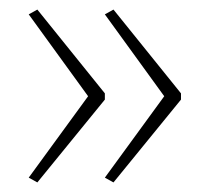

<svg xmlns="http://www.w3.org/2000/svg" viewBox="-20 -572 437 401"><path d="M358 -364 217 -191 199 -201 323 -371 199 -542 217 -552 358 -377ZM199 -364 58 -191 40 -201 164 -371 40 -542 58 -552 199 -377Z"/></svg>

Font: Noto Sans Kannada UI ExtraCondensed Thin
Style: Regular
Weight: 100
Width: 2
Designer: Jelle Bosma - Monotype Design Team
Foundry: Monotype Imaging Inc.
Version: Version 2.005; ttfautohint (v1.8.4.7-5d5b)